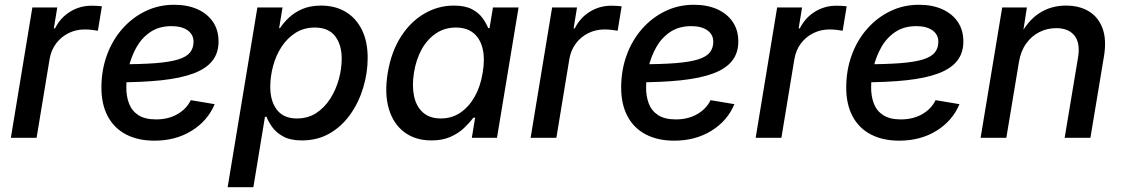

<svg xmlns="http://www.w3.org/2000/svg" viewBox="-20 -570 4643 794"><path d="M24.9 0 113.8 -539.1H216.8L202.6 -452.6H207.5Q229.5 -496.6 269.8 -521.5Q310.1 -546.4 358.4 -546.4Q368.7 -546.4 381.1 -545.7Q393.6 -544.9 401.4 -543.9L384.8 -442.9Q377.4 -444.3 361.8 -446.3Q346.2 -448.2 329.6 -448.2Q294.4 -448.2 263.7 -433.1Q232.9 -418 212.2 -390.4Q191.4 -362.8 185.1 -325.7L131.3 0Z M618.7 11.7Q550.3 11.7 501 -14.2Q451.7 -40 425.3 -89.8Q398.9 -139.6 399.4 -210.9Q399.9 -281.7 422.6 -343.3Q445.3 -404.8 486.3 -451.2Q527.3 -497.6 581.8 -523.9Q636.2 -550.3 700.2 -550.3Q754.9 -550.3 796.1 -532Q837.4 -513.7 860.6 -479.7Q883.8 -445.8 883.8 -398.4Q883.8 -350.6 857.9 -318.1Q832 -285.6 779.5 -266.1Q727.1 -246.6 647.2 -238Q567.4 -229.5 459.5 -229.5L472.7 -304.2Q563.5 -304.2 623 -308.8Q682.6 -313.5 717 -324.2Q751.5 -335 765.9 -353Q780.3 -371.1 780.3 -397.5Q780.3 -427.2 755.9 -444.6Q731.4 -461.9 689.5 -461.9Q637.7 -461.9 601.8 -437.5Q565.9 -413.1 544.2 -374.3Q522.5 -335.4 512.5 -292Q502.4 -248.5 502.4 -209.5Q502 -172.9 513.4 -142.3Q524.9 -111.8 552 -94Q579.1 -76.2 625.5 -76.2Q675.8 -76.2 713.4 -97.7Q751 -119.1 769 -155.8L867.7 -139.2Q838.9 -70.3 772.7 -29.3Q706.5 11.7 618.7 11.7Z M921.4 204.1 1044.4 -539.1H1148.4L1134.3 -453.6H1137.7Q1151.9 -475.1 1174.3 -496.6Q1196.8 -518.1 1229.7 -532.5Q1262.7 -546.9 1308.1 -546.9Q1366.2 -546.9 1409.4 -521Q1452.6 -495.1 1476.6 -446.8Q1500.5 -398.4 1500.5 -330.6Q1500.5 -269.5 1482.4 -208.7Q1464.4 -147.9 1429.7 -98.4Q1395 -48.8 1344.5 -19Q1293.9 10.7 1228.5 10.7Q1181.2 10.7 1151.6 -5.4Q1122.1 -21.5 1106 -44.2Q1089.8 -66.9 1082 -86.9H1075.7L1027.8 204.1ZM1207.5 -80.1Q1253.4 -80.1 1287.8 -102.5Q1322.3 -125 1345.7 -161.9Q1369.1 -198.7 1381.1 -241.9Q1393.1 -285.2 1393.1 -327.1Q1393.1 -385.7 1365.5 -420.9Q1337.9 -456.1 1282.2 -456.1Q1236.8 -456.1 1202.4 -434.3Q1168 -412.6 1144.5 -376.7Q1121.1 -340.8 1109.4 -297.4Q1097.7 -253.9 1097.7 -210.9Q1097.7 -150.9 1125.5 -115.5Q1153.3 -80.1 1207.5 -80.1Z M1764.2 10.7Q1697.8 10.7 1652.1 -23.4Q1606.4 -57.6 1587.9 -120.4Q1569.3 -183.1 1583.5 -269Q1598.1 -356 1637.7 -418Q1677.2 -480 1734.4 -513.4Q1791.5 -546.9 1856.9 -546.9Q1903.8 -546.9 1932.1 -531.7Q1960.4 -516.6 1975.8 -494.9Q1991.2 -473.1 1999 -453.6H2004.4L2018.6 -539.1H2124.5L2035.2 0H1931.2L1944.8 -83.5H1937.5Q1922.4 -63 1899.4 -41Q1876.5 -19 1843.3 -4.2Q1810.1 10.7 1764.2 10.7ZM1803.2 -80.1Q1848.6 -80.1 1884 -104.2Q1919.4 -128.4 1943.4 -170.9Q1967.3 -213.4 1976.1 -269.5Q1985.8 -326.2 1976.1 -367.9Q1966.3 -409.7 1938.5 -432.9Q1910.6 -456.1 1865.2 -456.1Q1818.8 -456.1 1783 -431.9Q1747.1 -407.7 1723.9 -366Q1700.7 -324.2 1691.9 -269.5Q1683.1 -214.8 1692.4 -171.9Q1701.7 -128.9 1729.5 -104.5Q1757.3 -80.1 1803.2 -80.1Z M2174.3 0 2263.2 -539.1H2366.2L2352.1 -452.6H2356.9Q2378.9 -496.6 2419.2 -521.5Q2459.5 -546.4 2507.8 -546.4Q2518.1 -546.4 2530.5 -545.7Q2543 -544.9 2550.8 -543.9L2534.2 -442.9Q2526.9 -444.3 2511.2 -446.3Q2495.6 -448.2 2479 -448.2Q2443.8 -448.2 2413.1 -433.1Q2382.3 -418 2361.6 -390.4Q2340.8 -362.8 2334.5 -325.7L2280.8 0Z M2768.1 11.7Q2699.7 11.7 2650.4 -14.2Q2601.1 -40 2574.7 -89.8Q2548.3 -139.6 2548.8 -210.9Q2549.3 -281.7 2572 -343.3Q2594.7 -404.8 2635.7 -451.2Q2676.8 -497.6 2731.2 -523.9Q2785.6 -550.3 2849.6 -550.3Q2904.3 -550.3 2945.6 -532Q2986.8 -513.7 3010 -479.7Q3033.2 -445.8 3033.2 -398.4Q3033.2 -350.6 3007.3 -318.1Q2981.4 -285.6 2929 -266.1Q2876.5 -246.6 2796.6 -238Q2716.8 -229.5 2608.9 -229.5L2622.1 -304.2Q2712.9 -304.2 2772.5 -308.8Q2832 -313.5 2866.5 -324.2Q2900.9 -335 2915.3 -353Q2929.7 -371.1 2929.7 -397.5Q2929.7 -427.2 2905.3 -444.6Q2880.9 -461.9 2838.9 -461.9Q2787.1 -461.9 2751.2 -437.5Q2715.3 -413.1 2693.6 -374.3Q2671.9 -335.4 2661.9 -292Q2651.9 -248.5 2651.9 -209.5Q2651.4 -172.9 2662.8 -142.3Q2674.3 -111.8 2701.4 -94Q2728.5 -76.2 2774.9 -76.2Q2825.2 -76.2 2862.8 -97.7Q2900.4 -119.1 2918.5 -155.8L3017.1 -139.2Q2988.3 -70.3 2922.1 -29.3Q2856 11.7 2768.1 11.7Z M3105 0 3193.8 -539.1H3296.9L3282.7 -452.6H3287.6Q3309.6 -496.6 3349.9 -521.5Q3390.1 -546.4 3438.5 -546.4Q3448.7 -546.4 3461.2 -545.7Q3473.6 -544.9 3481.4 -543.9L3464.8 -442.9Q3457.5 -444.3 3441.9 -446.3Q3426.3 -448.2 3409.7 -448.2Q3374.5 -448.2 3343.8 -433.1Q3313 -418 3292.2 -390.4Q3271.5 -362.8 3265.1 -325.7L3211.4 0Z M3698.7 11.7Q3630.4 11.7 3581.1 -14.2Q3531.7 -40 3505.4 -89.8Q3479 -139.6 3479.5 -210.9Q3480 -281.7 3502.7 -343.3Q3525.4 -404.8 3566.4 -451.2Q3607.4 -497.6 3661.9 -523.9Q3716.3 -550.3 3780.3 -550.3Q3835 -550.3 3876.2 -532Q3917.5 -513.7 3940.7 -479.7Q3963.9 -445.8 3963.9 -398.4Q3963.9 -350.6 3938 -318.1Q3912.1 -285.6 3859.6 -266.1Q3807.1 -246.6 3727.3 -238Q3647.5 -229.5 3539.6 -229.5L3552.7 -304.2Q3643.6 -304.2 3703.1 -308.8Q3762.7 -313.5 3797.1 -324.2Q3831.5 -335 3845.9 -353Q3860.4 -371.1 3860.4 -397.5Q3860.4 -427.2 3835.9 -444.6Q3811.5 -461.9 3769.5 -461.9Q3717.8 -461.9 3681.9 -437.5Q3646 -413.1 3624.3 -374.3Q3602.5 -335.4 3592.5 -292Q3582.5 -248.5 3582.5 -209.5Q3582 -172.9 3593.5 -142.3Q3605 -111.8 3632.1 -94Q3659.2 -76.2 3705.6 -76.2Q3755.9 -76.2 3793.5 -97.7Q3831.1 -119.1 3849.1 -155.8L3947.8 -139.2Q3918.9 -70.3 3852.8 -29.3Q3786.6 11.7 3698.7 11.7Z M4193.8 -314 4141.6 0H4035.2L4124.5 -539.1H4226.6L4206.1 -406.7L4191.4 -410.2Q4226.6 -481.4 4275.9 -514.2Q4325.2 -546.9 4387.7 -546.9Q4444.3 -546.9 4483.6 -522.7Q4522.9 -498.5 4539.8 -451.9Q4556.6 -405.3 4545.4 -337.4L4489.3 0H4382.8L4438 -331.5Q4448.2 -391.6 4423.6 -422.6Q4398.9 -453.6 4347.7 -453.6Q4310.5 -453.6 4278.1 -437.3Q4245.6 -420.9 4223.4 -389.6Q4201.2 -358.4 4193.8 -314Z"/></svg>

Font: Inter 18pt Medium
Style: Italic
Weight: 500
Italic angle: -9.3988°
Designer: Rasmus Andersson
Foundry: rsms
Version: Version 4.001;git-66647c0bb